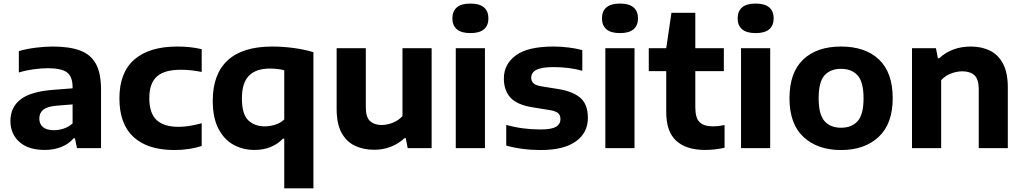

<svg xmlns="http://www.w3.org/2000/svg" viewBox="-20 -810 5592 1050"><path d="M225.5 10Q134.5 10 85.8 -34Q37 -78 37 -148Q37 -224 93.2 -267Q149.5 -310 274.5 -319L377 -327V-332.5Q377 -392 345.8 -414.5Q314.5 -437 241 -437Q207.5 -437 164.8 -431.2Q122 -425.5 83 -413.5V-530.5Q125.5 -543 175.5 -549.2Q225.5 -555.5 268.5 -555.5Q359.5 -555.5 418 -533.8Q476.5 -512 504.5 -460.8Q532.5 -409.5 532.5 -321V0H401L390 -53.5H382.5Q355 -21.5 314 -5.8Q273 10 225.5 10ZM195 -162Q195 -132 215 -115Q235 -98 275.5 -98Q301.5 -98 328.2 -106.8Q355 -115.5 377 -135V-239L289.5 -232Q238.5 -227.5 216.8 -210Q195 -192.5 195 -162Z M934 10.5Q788 10.5 710.5 -60.5Q633 -131.5 633 -272Q633 -413.5 714.8 -484.5Q796.5 -555.5 949.5 -555.5Q1023.5 -555.5 1083 -541V-416.5Q1053 -422.5 1025.2 -425.5Q997.5 -428.5 968 -428.5Q879 -428.5 837.8 -391.5Q796.5 -354.5 796.5 -273.5Q796.5 -190.5 836.5 -153.5Q876.5 -116.5 954.5 -116.5Q984 -116.5 1013.8 -121Q1043.5 -125.5 1083 -136V-11.5Q1052 -1.5 1013.8 4.5Q975.5 10.5 934 10.5Z M1534.5 220V-51.5H1527Q1499.5 -22.5 1460.2 -6.2Q1421 10 1371 10Q1309 10 1257.2 -18.2Q1205.5 -46.5 1174.5 -106.2Q1143.5 -166 1143.5 -259.5Q1143.5 -404.5 1225 -480Q1306.5 -555.5 1469 -555.5Q1525.5 -555.5 1585.8 -547.5Q1646 -539.5 1694 -524.5V220ZM1428.5 -119Q1457 -119 1485 -128Q1513 -137 1534.5 -156.5V-426Q1519 -430 1498.5 -432.5Q1478 -435 1454.5 -435Q1380.5 -435 1341.8 -396.2Q1303 -357.5 1303 -272Q1303 -185 1337.8 -152Q1372.5 -119 1428.5 -119Z M2026 9Q1966 9 1919.8 -13.5Q1873.5 -36 1847.2 -85Q1821 -134 1821 -214V-546.5H1980.5V-224Q1980.5 -168.5 2004 -147.5Q2027.5 -126.5 2067 -126.5Q2097 -126.5 2128 -138.8Q2159 -151 2181 -175V-546.5H2340.5V0H2209.5L2199 -54.5H2192.5Q2122.5 9 2026 9Z M2472.5 0V-546.5H2632V0ZM2552.5 -629Q2502.5 -629 2478.2 -650Q2454 -671 2454 -709.5Q2454 -748.5 2478.2 -769.5Q2502.5 -790.5 2552.5 -790.5Q2602.5 -790.5 2626.8 -769.5Q2651 -748.5 2651 -709.5Q2651 -671 2626.8 -650Q2602.5 -629 2552.5 -629Z M2938 10.5Q2886.5 10.5 2838.2 4.2Q2790 -2 2748.5 -14V-127Q2836.5 -102 2936 -102Q2996.5 -102 3020.8 -116.8Q3045 -131.5 3045 -158Q3045 -179 3033.2 -190.2Q3021.5 -201.5 2989.5 -207.5L2893 -223Q2808 -236.5 2771.8 -276Q2735.5 -315.5 2735.5 -380.5Q2735.5 -459 2801 -507.2Q2866.5 -555.5 3007 -555.5Q3049 -555.5 3090.5 -550.2Q3132 -545 3164.5 -536V-423Q3092.5 -443 3009.5 -443Q2959.5 -443 2932.5 -435.2Q2905.5 -427.5 2895.2 -414.2Q2885 -401 2885 -385.5Q2885 -367.5 2896.5 -355.5Q2908 -343.5 2940 -338L3036.5 -322.5Q3114.5 -309.5 3154.8 -274Q3195 -238.5 3195 -165Q3195 -83.5 3128.8 -36.5Q3062.5 10.5 2938 10.5Z M3290.5 0V-546.5H3450V0ZM3370.5 -629Q3320.5 -629 3296.2 -650Q3272 -671 3272 -709.5Q3272 -748.5 3296.2 -769.5Q3320.5 -790.5 3370.5 -790.5Q3420.5 -790.5 3444.8 -769.5Q3469 -748.5 3469 -709.5Q3469 -671 3444.8 -650Q3420.5 -629 3370.5 -629Z M3836.5 10Q3733 10 3678.2 -40Q3623.5 -90 3623.5 -196V-421H3528V-546.5H3623.5L3652 -740H3782.5V-546.5H3938.5V-421H3782.5V-223.5Q3782.5 -164.5 3806 -141.8Q3829.5 -119 3880.5 -119Q3905.5 -119 3942.5 -126V-2Q3919 3.5 3891 6.8Q3863 10 3836.5 10Z M4032.5 0V-546.5H4192V0ZM4112.5 -629Q4062.5 -629 4038.2 -650Q4014 -671 4014 -709.5Q4014 -748.5 4038.2 -769.5Q4062.5 -790.5 4112.5 -790.5Q4162.5 -790.5 4186.8 -769.5Q4211 -748.5 4211 -709.5Q4211 -671 4186.8 -650Q4162.5 -629 4112.5 -629Z M4579.5 10.5Q4451 10.5 4374.2 -60.8Q4297.5 -132 4297.5 -272.5Q4297.5 -413 4372.2 -484.2Q4447 -555.5 4579.5 -555.5Q4712.5 -555.5 4787.2 -484.2Q4862 -413 4862 -273Q4862 -133 4785 -61.2Q4708 10.5 4579.5 10.5ZM4579.5 -111.5Q4638 -111.5 4670.2 -147.5Q4702.5 -183.5 4702.5 -272Q4702.5 -362 4670 -397.8Q4637.5 -433.5 4579.5 -433.5Q4521.5 -433.5 4489.2 -398Q4457 -362.5 4457 -273.5Q4457 -183.5 4489.2 -147.5Q4521.5 -111.5 4579.5 -111.5Z M4967.5 0V-546.5H5098.5L5109 -491.5H5116.5Q5185 -555.5 5290 -555.5Q5349 -555.5 5394.5 -532.8Q5440 -510 5465.8 -460.8Q5491.5 -411.5 5491.5 -331V0H5332.5V-322Q5332.5 -377 5308.8 -398.5Q5285 -420 5243 -420Q5212.5 -420 5180.8 -408Q5149 -396 5127 -371.5V0Z"/></svg>

Font: Encode Sans Semi Expanded
Style: Bold
Weight: 700
Width: 6
Designer: Multiple Designers
Foundry: Impallari Type
Version: Version 3.000; ttfautohint (v1.8.3) -l 8 -r 50 -G 200 -x 14 